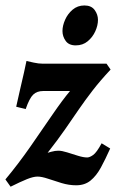

<svg xmlns="http://www.w3.org/2000/svg" viewBox="-31 -686 435 721"><path d="M384.3 -424.8Q344.2 -381.8 316.4 -345.7Q288.6 -309.6 264.6 -274.7Q240.7 -239.7 213.6 -200.7Q186.5 -161.6 147.9 -112.3Q147.9 -112.3 161.9 -116.2Q175.8 -120.1 188 -120.1Q201.2 -120.1 221.2 -113.8Q241.2 -107.4 261.7 -101.1Q282.2 -94.7 296.4 -94.7Q305.7 -94.7 318.8 -104Q332 -113.3 350.6 -147.9L382.8 -128.4Q364.7 -87.9 347.7 -56.6Q330.6 -25.4 308.8 -7.8Q287.1 9.8 254.9 9.8Q228 9.8 200.4 1.5Q172.9 -6.8 149.2 -14.9Q125.5 -22.9 109.9 -22.9Q94.2 -22.9 70.1 -13.2Q45.9 -3.4 8.8 15.1L-10.7 -12.2Q38.1 -70.8 82.8 -135Q127.4 -199.2 165.5 -254.9Q203.6 -310.5 231.9 -344.2H130.9Q107.9 -344.2 93.8 -330.8Q79.6 -317.4 65.4 -276.4L29.8 -285.2Q36.1 -314.5 44.2 -349.1Q52.2 -383.8 59.1 -413.6Q65.9 -443.4 68.4 -457Q77.6 -455.1 95.7 -450.9Q113.8 -446.8 130.9 -446.8H369.1ZM336.9 -611.3Q336.9 -590.8 326.9 -568.6Q316.9 -546.4 298.3 -531Q279.8 -515.6 253.4 -515.6Q227.5 -515.6 215.6 -532.5Q203.6 -549.3 203.6 -569.3Q203.6 -589.4 213.4 -611.6Q223.1 -633.8 241.7 -649.7Q260.3 -665.5 286.1 -665.5Q312 -665.5 324.5 -648.4Q336.9 -631.3 336.9 -611.3Z"/></svg>

Font: Gentium Book Plus
Style: Bold Italic
Weight: 700
Italic angle: -8°
Designer: Victor Gaultney, Annie Olsen, Iska Routamaa, Becca Hirsbrunner
Foundry: SIL International
Version: Version 6.101